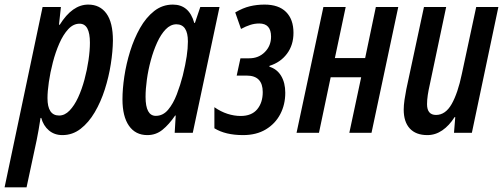

<svg xmlns="http://www.w3.org/2000/svg" viewBox="-71 -570 2159 824"><path d="M-51.3 233.9 111.8 -540H190.4L182.1 -463.9H185.5Q239.3 -550.3 307.6 -550.3Q357.9 -550.3 385.7 -512Q413.6 -473.6 413.6 -396Q413.1 -349.6 404.5 -294.9Q396 -240.2 378.9 -186.5Q361.8 -132.8 335.7 -88.4Q309.6 -43.9 274.9 -17.1Q240.2 9.8 196.8 9.8Q162.6 9.8 138.9 -10.3Q115.2 -30.3 106 -64H103Q99.1 -37.6 94.7 -12.9Q90.3 11.7 86.4 31.2L43 233.9ZM182.6 -74.2Q207 -74.2 227.5 -95.5Q248 -116.7 264.2 -151.6Q280.3 -186.5 291.5 -228.3Q302.7 -270 308.8 -311.5Q314.9 -353 314.9 -386.7Q314.9 -468.3 270.5 -468.3Q243.7 -468.3 221.9 -444.8Q200.2 -421.4 183.6 -383.5Q167 -345.7 155.8 -302.2Q144.5 -258.8 138.7 -218.3Q132.8 -177.7 132.8 -148.9Q132.8 -74.2 182.6 -74.2Z M561.5 9.8Q510.3 9.8 482.4 -30.3Q454.6 -70.3 454.6 -143.6Q454.6 -188 462.6 -241.9Q470.7 -295.9 487.5 -350.1Q504.4 -404.3 530 -449.7Q555.7 -495.1 590.8 -522.7Q626 -550.3 670.9 -550.3Q740.7 -550.3 762.7 -471.7H765.6L788.6 -540H871.1L756.3 0H678.7L683.1 -74.2H680.7Q654.3 -35.6 626.2 -12.9Q598.1 9.8 561.5 9.8ZM597.7 -72.8Q628.4 -72.8 650.4 -98.9Q672.4 -125 687.7 -165Q703.1 -205.1 713.4 -245.6Q725.1 -293.5 730.2 -328.1Q735.4 -362.8 735.4 -392.1Q735.4 -465.8 685.5 -465.8Q660.6 -465.3 640.1 -444.1Q619.6 -422.9 603.5 -387.7Q587.4 -352.5 576.2 -311Q564.9 -269.5 559.3 -228.3Q553.7 -187 553.7 -154.3Q553.7 -72.8 597.7 -72.8Z M972.2 9.8Q896.5 9.8 849.1 -19.5V-109.9Q876.5 -90.8 905.3 -81.5Q934.1 -72.3 961.9 -72.3Q1008.8 -72.3 1032.7 -100.8Q1056.6 -129.4 1056.6 -174.8Q1056.6 -245.6 987.8 -245.6H944.8L960.9 -319.8H998.5Q1039.1 -319.8 1065.7 -346.7Q1092.3 -373.5 1092.3 -412.6Q1092.3 -469.2 1041.5 -469.2Q1022 -469.2 1002.9 -463.1Q983.9 -457 963.4 -445.8L938.5 -516.6Q971.7 -536.1 1001.7 -543.2Q1031.7 -550.3 1064.5 -550.3Q1125 -550.3 1156.7 -518.6Q1188.5 -486.8 1188.5 -429.2Q1188.5 -376.5 1160.6 -339.4Q1132.8 -302.2 1085.9 -287.6L1085 -283.7Q1117.7 -273.9 1135.5 -244.4Q1153.3 -214.8 1153.3 -171.9Q1153.3 -121.1 1131.8 -80.1Q1110.4 -39.1 1069.8 -14.6Q1029.3 9.8 972.2 9.8Z M1201.7 0 1316.9 -540H1412.6L1366.2 -320.8H1496.1L1542 -540H1638.2L1523.4 0H1428.2L1479 -238.3H1348.1L1297.9 0Z M1763.2 9.8Q1713.9 9.8 1687.7 -18.6Q1661.6 -46.9 1661.6 -99.6Q1661.6 -117.7 1665 -141.6Q1668.5 -165.5 1672.9 -187.5L1748.5 -540H1843.8L1773.4 -206.5Q1768.1 -183.6 1764.9 -162.4Q1761.7 -141.1 1761.7 -123Q1761.7 -76.7 1800.3 -76.7Q1840.8 -76.7 1867.4 -123.5Q1894 -170.4 1911.1 -252.9L1972.7 -540H2067.9L1954.1 0H1877.4L1882.8 -67.4H1879.9Q1856.9 -30.8 1827.1 -10.5Q1797.4 9.8 1763.2 9.8Z"/></svg>

Font: Open Sans Condensed SemiBold
Style: Italic
Weight: 600
Width: 3
Italic angle: -12°
Designer: Monotype Design Team
Foundry: Monotype Imaging Inc.
Version: Version 3.000; ttfautohint (v1.8.4)